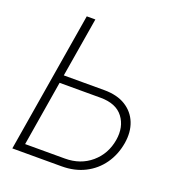

<svg xmlns="http://www.w3.org/2000/svg" viewBox="-133 -831 847 934"><g transform="rotate(20 291.0 -364.0)"><path d="M149.9 -419.4H359.4Q426.3 -419.4 470.2 -392.1Q514.2 -364.7 532.7 -317.9Q551.3 -271 541.5 -211.4Q530.8 -148.4 497.1 -100.8Q463.4 -53.2 410.9 -26.6Q358.4 0 291 0H36.1L156.7 -727.5H201.2ZM143.1 -378.4 87.4 -41H293Q373.5 -41 429 -88.4Q484.4 -135.7 497.1 -211.4Q508.8 -282.2 472.4 -330.3Q436 -378.4 355 -378.4Z"/></g></svg>

Font: Inter Display ExtraLight
Style: Italic
Weight: 200
Italic angle: -9.39999°
Designer: Rasmus Andersson
Foundry: rsms
Version: Version 4.000;git-a52131595